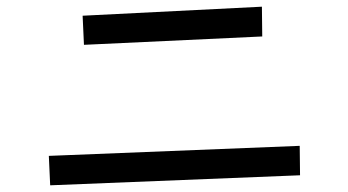

<svg xmlns="http://www.w3.org/2000/svg" viewBox="-20 -622 1040 574"><path d="M227 -575 763 -602 764 -513 231 -488ZM126 -156 876 -186 877 -98 130 -68Z"/></svg>

Font: Stick
Style: Regular
Weight: 400
Designer: Fontworks Inc.
Foundry: Fontworks Inc.
Version: Version 1.100